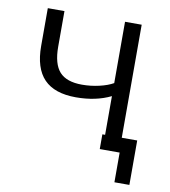

<svg xmlns="http://www.w3.org/2000/svg" viewBox="-75 -585 682 771"><g transform="rotate(10 266.0 -200.0)"><path d="M440.9 -60.1H503.9V121.1H442.9V0H361.8V-60.1H373V-217.8Q312 -188 231 -188Q143.6 -188 100.8 -232.2Q58.1 -276.4 58.1 -367.2V-521H126V-376Q126 -305.7 154.5 -273.9Q183.1 -242.2 246.1 -242.2Q281.7 -242.2 316.4 -250.2Q351.1 -258.3 373 -271V-521H440.9Z"/></g></svg>

Font: Rawline
Style: Regular
Weight: 400
Designer: Matt McInerney, Pablo Impallari, Rodrigo Fuenzalida
Foundry: Matt McInerney, Pablo Impallari, Rodrigo Fuenzalida
Version: Version 4.020;PS 004.020;hotconv 1.0.88;makeotf.lib2.5.64775